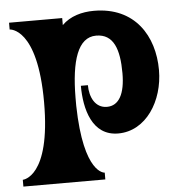

<svg xmlns="http://www.w3.org/2000/svg" viewBox="-52 -568 761 817"><g transform="rotate(-5 329.0 -159.5)"><path d="M437 10C556 10 633 -112 633 -244C633 -389 554 -519 379 -519C327 -519 277 -505 242 -470V-500H15V-471C15 -471 134 -471 134 -150C134 171 15 171 15 171V200H365V171C365 171 275 171 269 -123V-158C270 -315 301 -413 379 -413C454 -413 477 -346 477 -244C477 -157 451 -107 399 -107C349 -107 326 -155 326 -206H296C296 -107 325 10 437 10Z"/></g></svg>

Font: Ouroboros
Style: Regular
Weight: 400
Designer: Ariel Martín Pérez
Foundry: Velvetyne Type Foundry
Version: Version 2.001;hotconv 1.0.109;makeotfexe 2.5.65596